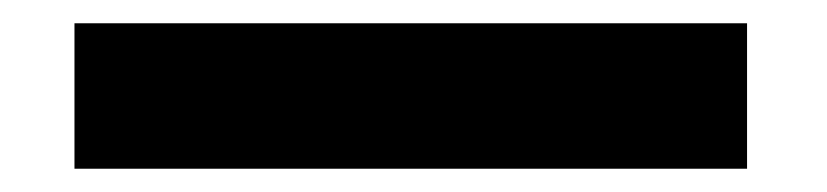

<svg xmlns="http://www.w3.org/2000/svg" viewBox="-20 18 711 165"><path d="M44 163V38H622V163Z"/></svg>

Font: Host Grotesk Light
Style: Bold
Weight: 700
Version: Version 1.003